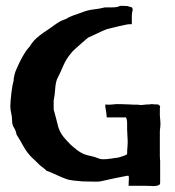

<svg xmlns="http://www.w3.org/2000/svg" viewBox="-20 -587 594 651"><path d="M382 -53Q387 -55 395 -57Q403 -59 411 -64Q411 -77 412 -87Q413 -97 413 -108Q413 -113 412.5 -117.5Q412 -122 412 -127Q412 -133 411.5 -138Q411 -143 411 -149V-151V-152V-159V-160V-161V-163V-164V-167V-168V-170Q411 -182 407 -189H342L340 -208L337 -225V-227V-228V-229V-230L338 -233Q341 -232 349 -232Q352 -232 358.5 -232.5Q365 -233 374 -234H375H378H380H382H383H384H385H386Q399 -234 416 -233Q433 -232 436 -232H448Q452 -231 460 -231Q464 -231 470 -232Q476 -233 489 -233Q491 -234 494 -234Q497 -234 500.5 -233.5Q504 -233 507 -233H512Q516 -233 517 -232.5Q518 -232 523 -227Q522 -222 522 -212V-202V-201V-200V-196Q523 -185 523.5 -178Q524 -171 524 -167Q524 -158 523 -153Q522 -146 522 -139Q522 -132 522 -125V-107V-106V-105V-79V-78V-77V-76V-69Q522 -62 522 -55.5Q522 -49 523 -41V6V18V33Q523 37 521 39Q513 44 501 44Q500 44 492 43.5Q484 43 473 43H416Q416 36 416.5 28.5Q417 21 417 18Q417 11 416 9H411Q389 13 368 17.5Q347 22 325 27Q320 28 316 28.5Q312 29 307 29Q294 29 282 28.5Q270 28 259 28Q245 27 228.5 25Q212 23 205 20Q193 16 172.5 6.5Q152 -3 138 -8Q130 -16 122 -21.5Q114 -27 106 -36Q101 -41 96.5 -45Q92 -49 88 -53Q71 -70 59.5 -91Q48 -112 36 -131Q34 -144 27.5 -154Q21 -164 21 -177Q21 -191 18 -203.5Q15 -216 15 -227Q15 -234 16 -246Q17 -258 18.5 -271Q20 -284 22 -295Q24 -306 26 -312Q26 -321 29 -333Q32 -345 36 -353Q41 -365 49 -381Q57 -397 65 -409Q70 -417 74 -421.5Q78 -426 82 -431Q90 -445 102.5 -456.5Q115 -468 127 -476Q147 -489 166 -503Q185 -517 202 -522Q215 -530 229.5 -535Q244 -540 258 -545Q278 -553 297 -555Q316 -557 336 -562H360Q364 -562 371.5 -562.5Q379 -563 387 -567H400Q408 -567 411.5 -566.5Q415 -566 427 -562Q430 -559 430 -554Q430 -552 428.5 -547Q427 -542 427 -533V-505H421Q415 -505 405.5 -503Q396 -501 384.5 -498.5Q373 -496 362 -493Q351 -490 342 -488Q329 -483 313.5 -475.5Q298 -468 280 -460Q279 -460 270.5 -452.5Q262 -445 251.5 -436Q241 -427 232.5 -419Q224 -411 223 -409Q204 -387 194.5 -364Q185 -341 173 -318Q168 -302 167 -284Q166 -266 162 -246V-216Q166 -200 170 -186Q174 -172 178 -155Q184 -137 194.5 -124Q205 -111 219 -97Q224 -92 238.5 -80.5Q253 -69 266 -64Q277 -60 288 -58Q299 -56 311 -51Q320 -47 328 -47Q342 -47 354.5 -49Q367 -51 382 -53Z"/></svg>

Font: Kirang Haerang sl
Style: Regular
Weight: 400
Version: Version 1.00